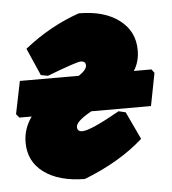

<svg xmlns="http://www.w3.org/2000/svg" viewBox="-42 -522 513 574"><g transform="rotate(-5 214.0 -235.5)"><path d="M190 12Q112 11 67.5 -22Q23 -55 23 -112Q23 -153 48 -188H11L2 -199L22 -297H199Q223 -313 223 -326Q223 -339 208 -339Q196 -339 107 -305L86 -309L50 -391Q126 -452 215 -483Q291 -483 336 -449Q381 -415 381 -358Q381 -323 364 -297H417L425 -286L406 -188H227Q180 -162 180 -145Q180 -131 195 -131Q220 -131 308 -181L329 -176L368 -93Q298 -30 190 12Z"/></g></svg>

Font: Alegreya Sans Black
Style: Italic
Weight: 900
Italic angle: -7°
Designer: Juan Pablo del Peral
Foundry: Huerta Tipografica
Version: Version 2.007